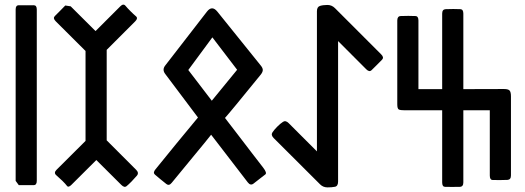

<svg xmlns="http://www.w3.org/2000/svg" viewBox="-20 -813 2276 833"><path d="M139.6 -772V-28.3Q139.6 -9.8 126 -9.8H93.8H61.5L47.9 -28.3V-772Q47.9 -790.5 61.5 -790.3Q75.2 -790 93.8 -790Q112.3 -790 126 -790.3Q139.6 -790.5 139.6 -772Z M225.1 -76.2 351.1 -201.7V-591.8L221.7 -720.7Q208.5 -733.9 217.8 -743.2L240.2 -765.6L263.2 -789.1L286.6 -785.6L394.5 -678.2L502 -785.6Q515.1 -798.8 524.2 -788.1Q533.2 -777.3 546.4 -764.2Q559.6 -751 569.8 -742.4Q580.1 -733.9 566.9 -720.7L442.9 -596.7V-204.1L570.8 -76.2Q584 -63 574 -51Q564 -39.1 550.8 -25.6Q537.6 -12.2 528.6 -4.9Q519.5 2.4 505.9 -11.2L397.9 -118.7L290 -11.2Q276.9 2 270.5 -6.6Q264.2 -15.1 250.5 -28.6Q236.8 -42 224.4 -52.5Q211.9 -63 225.1 -76.2Z M898.9 -376 1008.8 -510.3 901.4 -650.9 796.9 -509.3ZM654.3 -78.1Q684.6 -115.7 746.1 -190.9Q807.6 -266.1 838.9 -303.2L696.8 -492.2Q682.6 -510.7 696.8 -528.8L877.9 -762.7Q899.9 -791 922.9 -762.7L1111.3 -528.8Q1120.1 -518.1 1120.1 -509.3Q1120.1 -500.5 1111.3 -489.3Q978 -325.2 956.1 -301.3Q980.5 -270.5 1011.2 -229.7Q1042 -189 1073 -148.9Q1104 -108.9 1121.8 -85.7Q1139.6 -62.5 1131.1 -56.2Q1122.6 -49.8 1107.9 -38.3Q1093.3 -26.9 1080.1 -16.6Q1066.9 -6.3 1055.2 -21.5Q968.3 -135.3 896 -228.5Q873 -199.2 822.3 -138.2Q771.5 -77.1 725.1 -20Q713.4 -5.4 701.9 -14.6Q690.4 -23.9 675.8 -35.6Q661.1 -47.4 651.9 -55.7Q642.6 -64 654.3 -78.1Z M1232.4 -278.8 1355 -156.2V-764.2Q1355 -783.2 1368.4 -787.4Q1381.8 -791.5 1400.6 -791.5Q1419.4 -791.5 1433.1 -777.8L1633.8 -577.1Q1647 -564 1637.9 -554.4Q1628.9 -544.9 1615.5 -531.7Q1602.1 -518.6 1592.3 -508.8Q1582.5 -499 1569.3 -512.2L1446.8 -634.8V-25.4Q1446.8 -5.4 1433.3 -2.7Q1419.9 0 1400.9 0Q1381.8 0 1368.7 -13.2L1167.5 -213.9Q1154.3 -227.1 1162.1 -238.8Q1169.9 -250.5 1183.1 -263.7Q1196.3 -276.9 1207.8 -284.4Q1219.2 -292 1232.4 -278.8Z M1795.4 -724.1V-426.3H1898.4V-753.9Q1898.4 -772.5 1913.3 -773.2Q1928.2 -773.9 1946.8 -773.9Q1965.3 -773.9 1977.8 -773.2Q1990.2 -772.5 1990.2 -753.9V-426.3L2166.5 -426.8Q2185.1 -426.8 2190.9 -420.2Q2196.8 -413.6 2196.8 -395V-51.8Q2196.8 -33.2 2181.4 -32.5Q2166 -31.7 2147.2 -31.7Q2128.4 -31.7 2116.7 -32.2Q2105 -32.7 2105 -51.8V-334.5H1990.2V-21.5Q1990.2 -2.9 1975.1 -2.4Q1960 -2 1941.2 -2Q1922.4 -2 1910.4 -2.4Q1898.4 -2.9 1898.4 -21.5V-334.5H1735.8Q1717.3 -334.5 1710.4 -337.9Q1703.6 -341.3 1703.6 -360.4V-724.1Q1703.6 -742.7 1718.3 -743.4Q1732.9 -744.1 1751.5 -744.1Q1770 -744.1 1782.7 -743.4Q1795.4 -742.7 1795.4 -724.1Z"/></svg>

Font: Tonyukuk
Style: Regular
Weight: 400
Designer: facebook.com/biligbitig
Foundry: facebook.com/biligbitig
Version: Version 1.0